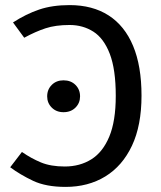

<svg xmlns="http://www.w3.org/2000/svg" viewBox="-20 -721 630 753"><path d="M253 -701Q343 -701 406 -660.5Q469 -620 502 -541Q535 -462 535 -346Q535 -229 497.5 -149.5Q460 -70 393 -29Q326 12 237 12Q160 12 109.5 -12Q59 -36 20 -65L66 -125Q102 -100 140.5 -84Q179 -68 234 -68Q293 -68 338 -96Q383 -124 408.5 -185Q434 -246 434 -345Q434 -449 410.5 -510Q387 -571 346 -597Q305 -623 253 -623Q198 -623 158.5 -610Q119 -597 75 -573L31 -633Q82 -666 133.5 -683.5Q185 -701 253 -701ZM229 -406Q258 -406 276 -388Q294 -370 294 -343Q294 -317 276 -299Q258 -281 229 -281Q201 -281 183 -299Q165 -317 165 -343Q165 -370 183 -388Q201 -406 229 -406Z"/></svg>

Font: Fira Sans Variable
Style: Regular
Weight: 400
Designer: Carrois Corporate & Edenspiekermann AG
Foundry: Carrois Corporate GbR & Edenspiekermann AG
Version: Version 4.202